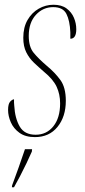

<svg xmlns="http://www.w3.org/2000/svg" viewBox="-20 -567 357 808"><path d="M127 10Q87 10 62 -8Q37 -26 25.5 -52.5Q14 -79 14 -104Q14 -130 23 -139.5Q32 -149 39 -149Q39 -142 39 -135.5Q39 -129 40 -122Q43 -69 63 -34.5Q83 0 130 0Q176 0 204.5 -35.5Q233 -71 233 -132Q233 -170 218.5 -201.5Q204 -233 165 -265Q143 -284 123 -303Q103 -322 90.5 -347Q78 -372 78 -408Q78 -452 96 -483Q114 -514 143 -530.5Q172 -547 205 -547Q239 -547 260 -531.5Q281 -516 291 -492.5Q301 -469 301 -444Q301 -404 276 -404V-431Q274 -480 259.5 -508.5Q245 -537 204 -537Q161 -537 131 -504.5Q101 -472 101 -416Q101 -370 121.5 -345Q142 -320 177 -290Q211 -262 234 -230.5Q257 -199 257 -143Q257 -76 222 -33Q187 10 127 10ZM31 213Q43 181 58 139Q73 97 85 61H115L114 71Q105 92 91.5 120Q78 148 64 175Q50 202 39 221H30Z"/></svg>

Font: Noto Serif Display ExtraCondensed Thin
Style: Italic
Weight: 100
Width: 2
Italic angle: -12°
Designer: Monotype Design Team
Foundry: Monotype Imaging Inc.
Version: Version 2.009